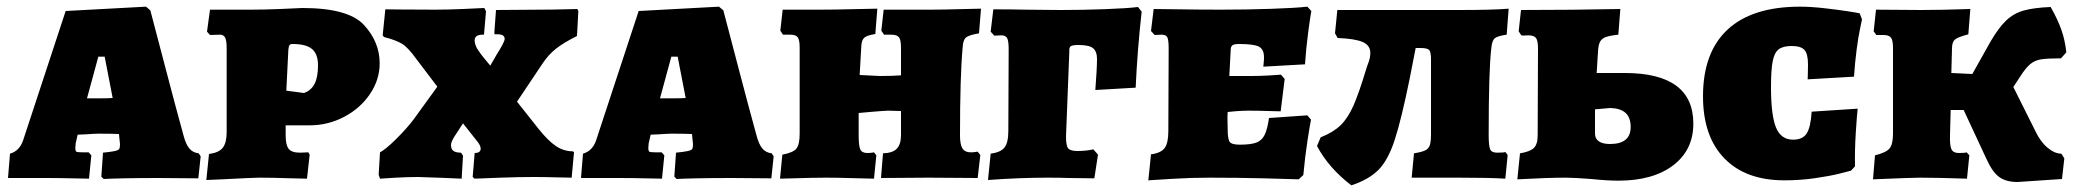

<svg xmlns="http://www.w3.org/2000/svg" viewBox="-20 -533 6224 576"><path d="M284 -3 289 -75Q310 -77 322.5 -79.5Q335 -82 337.5 -86Q340 -90 340 -101L339 -110L337 -131Q314 -132 276 -132Q265 -132 237 -130L213 -129L207 -103L206 -89Q206 -80 209 -78Q212 -76 228 -76H246L254 -67L247 3Q234 3 196 2Q158 1 117 1H4L10 -72Q38 -80 49 -111L177 -500L418 -513L431 -502Q444 -453 475.5 -332.5Q507 -212 531 -125Q538 -99 548.5 -87Q559 -75 576 -73L582 -64L575 2L455 1Q395 1 350 2Q305 3 291 4ZM279 -238Q303 -238 318 -239L294 -363H275L241 -238Z M607 -71Q637 -75 648.5 -90Q660 -105 660 -137V-387Q660 -411 655.5 -420Q651 -429 640 -429L610 -428L601 -438L610 -504H732Q773 -504 820.5 -506Q868 -508 887 -509Q1025 -509 1072 -458Q1119 -407 1119 -343Q1119 -294 1090 -251Q1061 -208 1012.5 -182.5Q964 -157 909 -157H837V-126Q837 -98 846 -86.5Q855 -75 880 -75L905 -76L909 -69L901 3Q884 3 839.5 1.5Q795 0 758 0Q741 0 646 5L599 7ZM934 -337Q934 -371 916 -386Q898 -401 858 -401Q851 -401 848.5 -397.5Q846 -394 845 -383L839 -261L892 -254Q914 -262 924 -282Q934 -302 934 -337Z M1433 -509 1438 -499 1432 -429H1428Q1404 -429 1404 -412Q1404 -399 1412.5 -385.5Q1421 -372 1433.5 -357Q1446 -342 1451 -336Q1455 -344 1459.5 -351Q1464 -358 1468 -366Q1494 -407 1494 -416Q1494 -424 1487.5 -427.5Q1481 -431 1464 -430L1463 -435L1468 -503L1601 -504Q1639 -504 1670.5 -505Q1702 -506 1712 -506L1715 -500L1711 -425Q1671 -405 1648 -387Q1625 -369 1606 -340L1531 -228L1596 -146Q1624 -111 1647.5 -95Q1671 -79 1699 -79L1702 -76L1695 0Q1682 0 1647 -1Q1612 -2 1581 -2Q1537 -2 1481.5 0Q1426 2 1404 3L1398 -2L1404 -74Q1422 -74 1422 -87Q1422 -95 1414 -106L1369 -163L1343 -123Q1333 -107 1333 -98Q1333 -86 1340 -80.5Q1347 -75 1363 -75L1369 -66L1365 3Q1348 2 1307 0.5Q1266 -1 1235 -2Q1203 -2 1168 0Q1133 2 1120 3L1116 -9L1120 -76Q1136 -84 1168 -115.5Q1200 -147 1221 -175L1292 -273L1229 -356Q1204 -391 1185.5 -402Q1167 -413 1132 -422L1128 -427L1136 -505Q1146 -505 1184 -504.5Q1222 -504 1285 -504Q1322 -504 1368.5 -506Q1415 -508 1433 -509Z M2003 -3 2008 -75Q2029 -77 2041.5 -79.5Q2054 -82 2056.5 -86Q2059 -90 2059 -101L2058 -110L2056 -131Q2033 -132 1995 -132Q1984 -132 1956 -130L1932 -129L1926 -103L1925 -89Q1925 -80 1928 -78Q1931 -76 1947 -76H1965L1973 -67L1966 3Q1953 3 1915 2Q1877 1 1836 1H1723L1729 -72Q1757 -80 1768 -111L1896 -500L2137 -513L2150 -502Q2163 -453 2194.5 -332.5Q2226 -212 2250 -125Q2257 -99 2267.5 -87Q2278 -75 2295 -73L2301 -64L2294 2L2174 1Q2114 1 2069 2Q2024 3 2010 4ZM1998 -238Q2022 -238 2037 -239L2013 -363H1994L1960 -238Z M2327 -69Q2359 -75 2369 -87Q2379 -99 2379 -132V-390Q2379 -414 2373 -421.5Q2367 -429 2350 -429H2329L2321 -441L2328 -504H2437Q2486 -504 2539 -505.5Q2592 -507 2612 -507L2606 -431Q2581 -427 2573 -420Q2565 -413 2564 -396L2559 -308L2620 -305Q2659 -305 2683 -307V-390Q2683 -413 2677 -421Q2671 -429 2654 -429H2632L2624 -441L2631 -504H2771Q2810 -504 2857 -505.5Q2904 -507 2923 -507L2917 -433Q2887 -428 2878 -420.5Q2869 -413 2868 -391Q2860 -306 2860 -127Q2860 -99 2867.5 -87.5Q2875 -76 2892 -76Q2900 -76 2905.5 -77Q2911 -78 2913 -78L2921 -68L2913 1L2766 0L2623 1L2629 -73Q2658 -74 2670.5 -87Q2683 -100 2683 -128V-200L2644 -201Q2623 -200 2595 -197.5Q2567 -195 2556 -194V-127Q2556 -95 2561 -84.5Q2566 -74 2582 -74Q2591 -74 2596 -75Q2601 -76 2602 -76L2609 -67L2602 3Q2585 3 2540.5 1.5Q2496 0 2459 0Q2419 0 2359 2L2320 3Z M2952 -72Q2982 -76 2993.5 -90.5Q3005 -105 3005 -140L3006 -385Q3006 -410 3001.5 -418.5Q2997 -427 2984 -427L2963 -426L2952 -438L2960 -505Q3020 -505 3055 -504L3162 -503Q3228 -503 3295 -505.5Q3362 -508 3394 -512L3405 -498Q3392 -382 3387 -270L3266 -263Q3271 -328 3271 -356Q3271 -379 3259 -388.5Q3247 -398 3216 -398Q3198 -398 3192.5 -394.5Q3187 -391 3188 -379L3178 -123Q3178 -96 3184.5 -88Q3191 -80 3212 -80Q3239 -80 3260 -85L3274 -69L3263 2L3187 1Q3162 0 3123 0Q3039 0 2944 7Z M3433 -70Q3463 -74 3474 -89Q3485 -104 3485 -139L3486 -387Q3486 -413 3482 -421Q3478 -429 3465 -429L3444 -428L3433 -440L3441 -506Q3462 -506 3520.5 -505Q3579 -504 3644 -504Q3719 -504 3793 -506.5Q3867 -509 3902 -513L3914 -500Q3911 -485 3904.5 -435.5Q3898 -386 3895 -340L3770 -333Q3770 -336 3771 -344Q3772 -352 3772 -361Q3772 -385 3757 -393Q3742 -401 3697 -401Q3682 -401 3677 -397Q3672 -393 3672 -382L3668 -305H3733Q3758 -305 3785 -306.5Q3812 -308 3823 -309L3834 -296L3822 -199Q3812 -199 3784 -200Q3756 -201 3725 -201Q3708 -201 3689 -199.5Q3670 -198 3663 -197Q3662 -186 3662.5 -170Q3663 -154 3663 -146Q3663 -116 3669 -107.5Q3675 -99 3699 -99Q3732 -99 3748.5 -105Q3765 -111 3773.5 -127.5Q3782 -144 3787 -179L3902 -187L3913 -174Q3910 -160 3902.5 -111.5Q3895 -63 3890 -8L3876 5Q3853 4 3772.5 2Q3692 0 3608 0Q3552 0 3496.5 3.5Q3441 7 3425 8Z M4496 -77 4503 -68 4496 3Q4450 0 4354 0H4215L4222 -73Q4246 -77 4256 -82Q4266 -87 4269.5 -97.5Q4273 -108 4273 -131V-355Q4273 -377 4267.5 -383Q4262 -389 4241 -389H4227L4209 -297Q4184 -174 4164 -113Q4144 -52 4115 -23Q4086 6 4034 23Q3966 -29 3931 -95L3942 -121Q3980 -136 4002 -157.5Q4024 -179 4040.5 -216.5Q4057 -254 4079 -327L4083 -339Q4091 -358 4091 -374Q4091 -397 4068 -407Q4045 -417 3993 -419L3985 -433L3992 -503H4359Q4461 -503 4506 -507L4500 -429Q4472 -425 4464 -418Q4456 -411 4454 -389Q4446 -324 4446 -128Q4446 -95 4450.5 -85Q4455 -75 4471 -75Q4492 -75 4496 -77Z M4754 4Q4700 0 4678 0Q4622 0 4532 5L4540 -73Q4570 -78 4581.5 -89Q4593 -100 4593 -127L4594 -388Q4594 -411 4588 -419Q4582 -427 4565 -427Q4561 -427 4554 -426.5Q4547 -426 4544 -427L4536 -439L4543 -503Q4696 -503 4841 -506L4835 -429Q4808 -426 4796.5 -421.5Q4785 -417 4780 -407.5Q4775 -398 4774 -378L4770 -314H4854Q5060 -314 5060 -162Q5060 -83 4999.5 -37Q4939 9 4835 9Q4801 9 4754 4ZM4872 -152Q4872 -180 4857 -194Q4842 -208 4811 -209L4765 -205V-132Q4765 -117 4776.5 -109Q4788 -101 4810 -101Q4872 -101 4872 -152Z M5089 -244Q5089 -376 5163 -444.5Q5237 -513 5380 -513Q5412 -513 5452 -508.5Q5492 -504 5521.5 -499.5Q5551 -495 5559 -493L5566 -475Q5565 -469 5560 -446Q5555 -423 5550 -385Q5545 -347 5542 -303L5403 -295Q5403 -299 5403.5 -310.5Q5404 -322 5404 -340Q5404 -371 5393.5 -383Q5383 -395 5355 -395Q5329 -395 5316 -385Q5303 -375 5298 -349Q5293 -323 5293 -272Q5293 -187 5308 -150.5Q5323 -114 5359 -114Q5388 -114 5400 -132.5Q5412 -151 5415 -198L5553 -207Q5551 -191 5547.5 -137Q5544 -83 5545 -34L5533 -21Q5526 -19 5498 -12Q5470 -5 5425.5 1.5Q5381 8 5333 8Q5217 8 5153 -58Q5089 -124 5089 -244Z M6164 -72 6173 -58 6166 4 6033 13Q5998 13 5977.5 -2Q5957 -17 5939 -57L5871 -203H5832L5830 -127Q5829 -96 5834.5 -85Q5840 -74 5856 -74Q5876 -74 5880 -76L5888 -67L5881 3Q5791 0 5740 0Q5716 0 5599 5L5605 -67Q5638 -75 5648.5 -87.5Q5659 -100 5659 -132V-389Q5659 -412 5653 -420Q5647 -428 5630 -428H5609L5601 -439L5608 -504L5744 -503Q5804 -503 5891 -506L5885 -430Q5854 -422 5845 -414.5Q5836 -407 5836 -388L5834 -314L5897 -311L5952 -409Q5976 -450 5998.5 -471.5Q6021 -493 6051.5 -501.5Q6082 -510 6132 -512Q6153 -475 6164 -444Q6175 -413 6179 -376L6163 -358Q6123 -358 6103.5 -355Q6084 -352 6070 -340Q6056 -328 6039 -301L6020 -272L6086 -140Q6101 -108 6122.5 -90Q6144 -72 6164 -72Z"/></svg>

Font: Alegreya SC Black
Style: Regular
Weight: 900
Designer: Juan Pablo del Peral
Foundry: Huerta Tipografica
Version: Version 2.007; ttfautohint (v1.6)